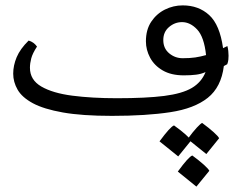

<svg xmlns="http://www.w3.org/2000/svg" viewBox="-20 -421 903 717"><path d="M397.9 11.7Q286.6 11.7 214.8 -1Q143.1 -13.7 102.5 -35.6Q62 -57.6 45.7 -86.2Q29.3 -114.7 29.3 -146Q29.3 -176.3 42.2 -207.3Q55.2 -238.3 86.9 -269.5Q106 -264.2 118.2 -247.1Q101.6 -221.7 96.7 -203.1Q91.8 -184.6 91.8 -168Q91.8 -122.6 134.3 -97.9Q176.8 -73.2 250.2 -63.7Q323.7 -54.2 416.5 -54.2Q525.4 -54.2 592.8 -62.7Q660.2 -71.3 696.3 -92.5Q732.4 -113.8 747.6 -151.9Q731.4 -144.5 712.2 -142.1Q692.9 -139.6 666.5 -139.6Q619.1 -139.6 587.6 -158Q556.2 -176.3 540.5 -205.6Q524.9 -234.9 524.9 -266.6Q524.9 -310.1 544.7 -339.8Q564.5 -369.6 595.9 -385.3Q627.4 -400.9 662.1 -400.9Q721.7 -400.9 761.2 -364.7Q800.8 -328.6 813 -241.2L829.1 -249Q831.5 -240.7 832.5 -230.7Q833.5 -220.7 833.5 -212.9Q833.5 -207 832.8 -198.5Q832 -189.9 828.6 -181.2L815.9 -174.3Q806.2 -95.7 755.9 -55.7Q705.6 -15.6 615.7 -2Q525.9 11.7 397.9 11.7ZM662.1 -203.6Q689.5 -203.6 709.2 -206.5Q729 -209.5 749.5 -215.3Q742.2 -283.2 716.3 -310.8Q690.4 -338.4 659.7 -338.4Q632.8 -338.4 611.3 -320.1Q589.8 -301.8 589.8 -271.5Q589.8 -240.2 611.8 -221.9Q633.8 -203.6 662.1 -203.6ZM645.5 163.1 575.7 106.9Q616.2 51.8 629.9 47.4Q655.8 65.9 673.1 81.3Q690.4 96.7 693.4 104ZM750.5 154.3 680.7 98.1Q700.7 70.8 715.1 55.4Q729.5 40 734.9 38.1Q760.7 57.1 777.8 72.5Q794.9 87.9 798.3 95.2ZM713.4 275.9 644 219.7Q684.6 164.1 698.2 159.7Q724.1 178.7 741.2 194.1Q758.3 209.5 761.7 216.8Z"/></svg>

Font: Harmattan
Style: Regular
Weight: 400
Designer: George W. Nuss III and SIL International
Foundry: SIL International
Version: Version 4.000